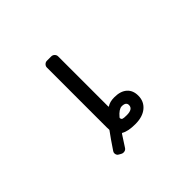

<svg xmlns="http://www.w3.org/2000/svg" viewBox="-180 -1030 1360 1360"><g transform="rotate(-45 500.0 -350.0)"><path d="M511.7 -126Q508.8 -123 508.8 -119.1Q510.7 -106.4 518.6 -103.5Q527.3 -99.6 558.6 -99.6Q620.1 -99.6 620.1 -139.6Q620.1 -169.9 577.1 -169.9Q547.9 -168.9 511.7 -126ZM396.5 -738.3Q396.5 -752 406.7 -762.2Q417 -772.5 430.7 -772.5H473.6Q488.3 -772.5 498.5 -762.2Q508.8 -752 508.8 -738.3V-236.3Q508.8 -231.4 512.7 -233.4Q540 -252 583 -252Q585 -252 586.9 -252Q646.5 -252 680.2 -222.7Q713.9 -193.4 713.9 -139.6Q713.9 -82 671.9 -46.9Q629.9 -11.7 556.6 -11.7Q483.4 -11.7 448.2 -33.2Q444.3 -35.2 441.4 -31.2Q422.9 -2.9 385.7 54.7Q377.9 67.4 364.3 70.3Q359.4 71.3 354.5 71.3Q345.7 71.3 336.9 66.4L321.3 57.6Q308.6 50.8 305.7 37.1Q304.7 33.2 304.7 29.3Q304.7 19.5 310.5 11.7Q361.3 -64.5 395.5 -110.4Q398.4 -114.3 397.5 -118.2Q396.5 -130.9 396.5 -139.6Z"/></g></svg>

Font: Gen Jyuu Gothic L Monospace Medium
Style: Regular
Weight: 500
Designer: [Source Han Sans]
Ryoko NISHIZUKA  (kana & ideographs); Paul D. Hunt (Latin, Greek & Cyrillic); Wenlong ZHANG  (bopomofo
Version: Version 1.002.20150607